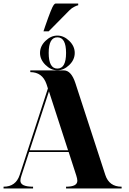

<svg xmlns="http://www.w3.org/2000/svg" viewBox="-20 -1060 724 1080"><path d="M224.6 -883.8 234.4 -913.1Q270.5 -1017.6 282.2 -1032.2Q288.1 -1040 293 -1040H419.9V-1030.3Q415 -1030.3 399.9 -1022.9Q383.3 -1015.1 370.6 -1002L253.9 -883.8ZM205.1 -762.2Q205.1 -800.3 235.8 -830.1Q266.6 -859.9 302.7 -859.9Q338.9 -859.9 369.6 -830.1Q400.4 -800.3 400.4 -762.2Q400.4 -724.1 369.6 -694.3Q338.9 -664.6 302.7 -664.6Q266.6 -664.6 235.8 -694.8Q205.1 -725.1 205.1 -762.2ZM351.6 -762.2Q351.6 -850.1 302.7 -850.1Q253.9 -850.1 253.9 -762.2Q253.9 -674.3 302.7 -674.3Q351.6 -674.3 351.6 -762.2ZM362.8 -214.8 255.4 -545.9 147 -214.8ZM366.2 -205.1H144L100.6 -72.3Q94.7 -55.7 94.7 -43.9Q94.7 -9.8 166 -9.8V0H0V-9.8Q69.3 -9.8 90.8 -76.2L249.5 -562.5L241.2 -587.9Q217.8 -654.3 150.4 -654.3V-664.1H338.9Q380.9 -664.1 404.3 -591.8L572.3 -76.2Q593.8 -9.8 664.1 -9.8V0H351.6V-9.8Q415 -9.8 415 -43Q415 -54.2 409.2 -72.3Z"/></svg>

Font: spinweradC
Style: Bold
Weight: 700
Width: 7
Version: Version 0.3